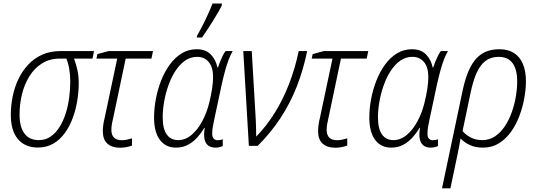

<svg xmlns="http://www.w3.org/2000/svg" viewBox="-20 -816 3000 1074"><path d="M192.4 9.3Q120.1 9.3 80.3 -37.8Q40.5 -85 40.5 -173.8Q40.5 -225.6 51 -277.1Q61.5 -328.6 83.3 -374Q105 -419.4 138.2 -454.8Q171.4 -490.2 216.3 -510.3Q261.2 -530.3 317.9 -530.3H505.9L497.6 -488.3H394Q404.3 -461.9 412.4 -427Q420.4 -392.1 420.4 -351.1Q420.4 -302.7 412.1 -252Q403.8 -201.2 386.5 -154.8Q369.1 -108.4 342.3 -71.3Q315.4 -34.2 278.1 -12.5Q240.7 9.3 192.4 9.3ZM196.8 -32.2Q234.4 -32.2 262.9 -51.8Q291.5 -71.3 312.5 -104.7Q333.5 -138.2 347.2 -180.4Q360.8 -222.7 366.9 -269Q373 -315.4 373 -360.4Q373 -396.5 367.4 -429.7Q361.8 -462.9 351.1 -488.3H315.4Q258.3 -488.3 215.6 -461.7Q172.9 -435.1 144.8 -389.9Q116.7 -344.7 103 -289.1Q89.4 -233.4 89.4 -175.3Q89.4 -105.5 116.9 -68.8Q144.5 -32.2 196.8 -32.2Z M651.9 10.3Q606 10.3 580.6 -12.7Q555.2 -35.6 555.2 -82.5Q555.2 -97.2 557.6 -116.5Q560.1 -135.7 565.9 -158.7L635.7 -488.3H519.5L524.9 -513.2L586.9 -530.3H835.9L827.1 -488.3H683.1L612.8 -154.3Q607.9 -134.8 605.5 -119.1Q603 -103.5 603 -89.4Q603 -61 617.7 -46.4Q632.3 -31.7 661.1 -31.7Q675.8 -31.7 690.2 -34.7Q704.6 -37.6 718.3 -42V-2Q705.6 3.4 687.7 6.8Q669.9 10.3 651.9 10.3Z M963.9 9.8Q906.7 9.8 874.3 -33.7Q841.8 -77.1 841.8 -158.2Q841.8 -208.5 851.8 -262Q861.8 -315.4 881.3 -365.2Q900.9 -415 929.7 -454.6Q958.5 -494.1 996.1 -517.3Q1033.7 -540.5 1080.1 -540.5Q1130.9 -540.5 1159.2 -511.2Q1187.5 -481.9 1196.3 -438.5H1199.2Q1203.6 -452.6 1210.4 -469.7Q1217.3 -486.8 1225.3 -503.2Q1233.4 -519.5 1241.7 -530.3H1281.7Q1270 -510.7 1259.5 -483.4Q1249 -456.1 1239.5 -421.6Q1230 -387.2 1220.7 -345.7L1177.7 -144Q1172.4 -120.6 1169.7 -102.1Q1167 -83.5 1167 -68.4Q1167 -49.3 1175.3 -40.5Q1183.6 -31.7 1196.8 -31.7Q1204.6 -31.7 1211.9 -33Q1219.2 -34.2 1226.1 -36.6V0.5Q1219.7 4.4 1208.3 7.1Q1196.8 9.8 1186 9.8Q1158.7 9.8 1143.3 -3.2Q1127.9 -16.1 1123.5 -40.8Q1119.1 -65.4 1125.5 -100.6H1123Q1106 -72.3 1083.3 -46.9Q1060.5 -21.5 1031 -5.9Q1001.5 9.8 963.9 9.8ZM976.6 -32.2Q1016.6 -32.2 1051.3 -61.3Q1085.9 -90.3 1111.3 -137.9Q1136.7 -185.5 1150.4 -241.2Q1160.6 -282.2 1166.3 -319.3Q1171.9 -356.4 1171.9 -385.3Q1171.9 -439.5 1147.7 -468.8Q1123.5 -498 1082.5 -498Q1045.4 -498 1014.9 -476.6Q984.4 -455.1 960.9 -418.7Q937.5 -382.3 921.9 -337.9Q906.2 -293.5 898.2 -247.3Q890.1 -201.2 890.1 -160.2Q890.1 -95.7 912.6 -64Q935.1 -32.2 976.6 -32.2ZM1081.1 -606 1082 -615.7Q1092.3 -633.3 1104.2 -656Q1116.2 -678.7 1128.4 -703.9Q1140.6 -729 1151.1 -753.2Q1161.6 -777.3 1168.9 -796.4H1221.7L1220.7 -785.6Q1213.4 -770 1199.7 -746.3Q1186 -722.7 1169.4 -696Q1152.8 -669.4 1137 -645.8Q1121.1 -622.1 1109.9 -606Z M1372.1 0 1340.8 -530.3H1388.2L1410.6 -147.9Q1411.6 -122.1 1412.4 -98.1Q1413.1 -74.2 1413.1 -51.8Q1471.2 -111.3 1517.6 -186Q1564 -260.7 1597.4 -347.7Q1630.9 -434.6 1650.9 -530.3H1698.2Q1677.2 -426.8 1640.6 -333.3Q1604 -239.7 1549.6 -156.5Q1495.1 -73.2 1421.4 0Z M1856 10.3Q1810.1 10.3 1784.7 -12.7Q1759.3 -35.6 1759.3 -82.5Q1759.3 -97.2 1761.7 -116.5Q1764.2 -135.7 1770 -158.7L1839.8 -488.3H1723.6L1729 -513.2L1791 -530.3H2040L2031.2 -488.3H1887.2L1816.9 -154.3Q1812 -134.8 1809.6 -119.1Q1807.1 -103.5 1807.1 -89.4Q1807.1 -61 1821.8 -46.4Q1836.4 -31.7 1865.2 -31.7Q1879.9 -31.7 1894.3 -34.7Q1908.7 -37.6 1922.4 -42V-2Q1909.7 3.4 1891.8 6.8Q1874 10.3 1856 10.3Z M2168 9.8Q2110.8 9.8 2078.4 -33.7Q2045.9 -77.1 2045.9 -158.2Q2045.9 -208.5 2055.9 -262Q2065.9 -315.4 2085.4 -365.2Q2105 -415 2133.8 -454.6Q2162.6 -494.1 2200.2 -517.3Q2237.8 -540.5 2284.2 -540.5Q2335 -540.5 2363.3 -511.2Q2391.6 -481.9 2400.4 -438.5H2403.3Q2407.7 -452.6 2414.6 -469.7Q2421.4 -486.8 2429.4 -503.2Q2437.5 -519.5 2445.8 -530.3H2485.8Q2474.1 -510.7 2463.6 -483.4Q2453.1 -456.1 2443.6 -421.6Q2434.1 -387.2 2424.8 -345.7L2381.8 -144Q2376.5 -120.6 2373.8 -102.1Q2371.1 -83.5 2371.1 -68.4Q2371.1 -49.3 2379.4 -40.5Q2387.7 -31.7 2400.9 -31.7Q2408.7 -31.7 2416 -33Q2423.3 -34.2 2430.2 -36.6V0.5Q2423.8 4.4 2412.4 7.1Q2400.9 9.8 2390.1 9.8Q2362.8 9.8 2347.4 -3.2Q2332 -16.1 2327.6 -40.8Q2323.2 -65.4 2329.6 -100.6H2327.1Q2310.1 -72.3 2287.4 -46.9Q2264.6 -21.5 2235.1 -5.9Q2205.6 9.8 2168 9.8ZM2180.7 -32.2Q2220.7 -32.2 2255.4 -61.3Q2290 -90.3 2315.4 -137.9Q2340.8 -185.5 2354.5 -241.2Q2364.7 -282.2 2370.4 -319.3Q2376 -356.4 2376 -385.3Q2376 -439.5 2351.8 -468.8Q2327.6 -498 2286.6 -498Q2249.5 -498 2219 -476.6Q2188.5 -455.1 2165 -418.7Q2141.6 -382.3 2126 -337.9Q2110.4 -293.5 2102.3 -247.3Q2094.2 -201.2 2094.2 -160.2Q2094.2 -95.7 2116.7 -64Q2139.2 -32.2 2180.7 -32.2Z M2452.6 237.3 2567.9 -310.1Q2583.5 -384.3 2608.6 -435.5Q2633.8 -486.8 2673.6 -513.7Q2713.4 -540.5 2773.9 -540.5Q2821.8 -540.5 2854.5 -519.8Q2887.2 -499 2904.5 -459.2Q2921.9 -419.4 2921.9 -361.3Q2921.9 -317.4 2912.8 -267.1Q2903.8 -216.8 2885.5 -168Q2867.2 -119.1 2838.6 -78.9Q2810.1 -38.6 2771 -14.4Q2731.9 9.8 2681.2 9.8Q2638.2 9.8 2607.2 -5.1Q2576.2 -20 2556.2 -41.5Q2552.2 -17.6 2547.9 4.6Q2543.5 26.9 2538.6 51.3L2499.5 237.3ZM2677.7 -32.2Q2717.3 -32.2 2748.8 -53.2Q2780.3 -74.2 2803.7 -109.4Q2827.1 -144.5 2842.5 -187.7Q2857.9 -231 2865.5 -275.9Q2873 -320.8 2873 -360.8Q2873 -427.7 2847.2 -462.9Q2821.3 -498 2769 -498Q2725.6 -498 2695.6 -475.1Q2665.5 -452.1 2645.8 -407.5Q2626 -362.8 2612.3 -296.9L2567.4 -83Q2585 -61.5 2613.3 -46.9Q2641.6 -32.2 2677.7 -32.2Z"/></svg>

Font: Open Sans SemiCondensed Light
Style: Italic
Weight: 300
Width: 4
Italic angle: -12°
Designer: Monotype Design Team
Foundry: Monotype Imaging Inc.
Version: Version 3.000